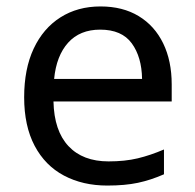

<svg xmlns="http://www.w3.org/2000/svg" viewBox="-20 -566 604 596"><path d="M292 -546Q361 -546 410.5 -516Q460 -486 486.5 -431.5Q513 -377 513 -304V-251H146Q148 -160 192.5 -112.5Q237 -65 317 -65Q368 -65 407.5 -74.5Q447 -84 489 -102V-25Q448 -7 408 1.5Q368 10 313 10Q237 10 178.5 -21Q120 -52 87.5 -113.5Q55 -175 55 -264Q55 -352 84.5 -415Q114 -478 167.5 -512Q221 -546 292 -546ZM291 -474Q228 -474 191.5 -433.5Q155 -393 148 -321H421Q420 -389 389 -431.5Q358 -474 291 -474Z"/></svg>

Font: Noto Sans Syloti Nagri
Style: Regular
Weight: 400
Designer: Monotype Design Team
Foundry: Monotype Imaging Inc.
Version: Version 2.003; ttfautohint (v1.8.4.7-5d5b)